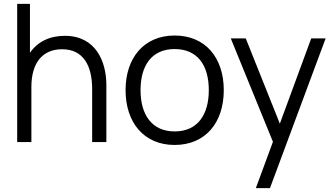

<svg xmlns="http://www.w3.org/2000/svg" viewBox="-20 -740 1733 1000"><path d="M143.5 0V-288C143.5 -410 199.5 -483.5 303.5 -483.5C416.5 -483.5 460 -394.5 460 -275.5V0H534V-297C534 -418.5 479.5 -553.5 317.5 -553.5C240 -553.5 176 -523.5 136 -465V-720H69.5V0Z M889.5 15C1049.5 15 1145.5 -100.5 1145.5 -270.5C1145.5 -437.5 1051.5 -555 889.5 -555C731.5 -555 634 -440.5 634 -270.5C634 -103 728.5 15 889.5 15ZM889.5 -55.5C772.5 -55.5 712 -140.5 712 -270.5C712 -396.5 768.5 -484.5 889.5 -484.5C1008.5 -484.5 1067.5 -400.5 1067.5 -270.5C1067.5 -143 1009.5 -55.5 889.5 -55.5Z M1386 240 1676 -540H1601L1437.5 -96L1260 -540H1182L1401.5 -1.5L1312.5 240Z"/></svg>

Font: Manrope
Style: Regular
Weight: 400
Designer: Mikhail Sharanda
Foundry: Mikhail Sharanda
Version: Version 4.505